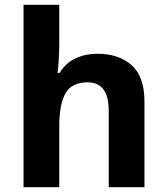

<svg xmlns="http://www.w3.org/2000/svg" viewBox="-20 -780 697 800"><path d="M227 -605Q227 -565 224.5 -528Q222 -491 220 -476H228Q254 -518 295 -537Q336 -556 386 -556Q475 -556 528.5 -508.5Q582 -461 582 -356V0H433V-319Q433 -437 345 -437Q278 -437 252.5 -390.5Q227 -344 227 -257V0H78V-760H227Z"/></svg>

Font: Noto Sans Gujarati UI
Style: Bold
Weight: 700
Designer: Jelle Bosma - Monotype Design Team, Universal Thirst
Foundry: Monotype Imaging Inc.
Version: Version 2.106; ttfautohint (v1.8.4.7-5d5b)